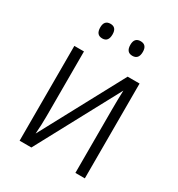

<svg xmlns="http://www.w3.org/2000/svg" viewBox="-171 -823 863 933"><g transform="rotate(30 261.0 -356.5)"><path d="M132 -532H78V0H144L393 -463Q392 -438 391.5 -409Q391 -380 391 -354V0H444V-532H377L128 -69Q130 -94 131 -121Q132 -148 132 -171ZM311 -673Q311 -631 346 -631Q381 -631 381 -673Q381 -713 346 -713Q311 -713 311 -673ZM142 -673Q142 -631 177 -631Q211 -631 211 -673Q211 -713 177 -713Q142 -713 142 -673Z"/></g></svg>

Font: Noto Sans UI SemiCondensed Light
Style: Regular
Weight: 300
Width: 4
Designer: Monotype Design Team
Foundry: Monotype Imaging Inc.
Version: Version 1.901